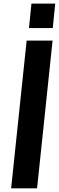

<svg xmlns="http://www.w3.org/2000/svg" viewBox="-20 -1032 323 1052"><path d="M138.7 -878.4 152.3 -1012.2H282.7L269 -878.4ZM41 0 126 -809.6H268.1L183.1 0Z"/></svg>

Font: Oswald
Style: Medium
Weight: 500
Designer: Vernon Adams
Foundry: Vernon Adams
Version: 3.0; ttfautohint (v0.94.23-7a4d-dirty) -l 8 -r 50 -G 150 -x 